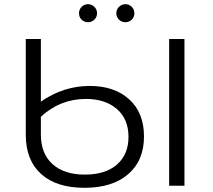

<svg xmlns="http://www.w3.org/2000/svg" viewBox="-20 -886 1018 916"><path d="M357 -823Q357 -841 369.5 -853.5Q382 -866 400 -866Q417 -866 430 -853.5Q443 -841 443 -823Q443 -805 430.5 -792.5Q418 -780 400 -780Q382 -780 369.5 -792Q357 -804 357 -823ZM578 -866Q596 -866 608.5 -853.5Q621 -841 621 -823Q621 -804 608.5 -792Q596 -780 578 -780Q560 -780 547.5 -792.5Q535 -805 535 -823Q535 -841 548 -853.5Q561 -866 578 -866ZM408 -476Q526 -476 596.5 -412Q667 -348 667 -235Q667 -120 591.5 -55Q516 10 383 10Q249 10 176 -56Q103 -122 103 -243V-700H175V-401Q283 -476 408 -476ZM787 -700H860V0H787ZM385 -53Q483 -53 538 -101Q593 -149 593 -233Q593 -318 537.5 -366Q482 -414 390 -414Q267 -414 175 -329V-244Q175 -153 230.5 -103Q286 -53 385 -53Z"/></svg>

Font: Montserrat Alternates
Style: Regular
Weight: 400
Designer: Julieta Ulanovsky
Foundry: Julieta Ulanovsky
Version: Version 7.200;PS 007.200;hotconv 1.0.88;makeotf.lib2.5.64775